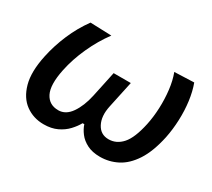

<svg xmlns="http://www.w3.org/2000/svg" viewBox="-104 -686 976 882"><g transform="rotate(30 384.0 -245.0)"><path d="M199.5 11.5Q145 11.5 103.5 -18.5Q62 -48.5 45.2 -109Q28.5 -169.5 48 -261Q61.5 -324.5 87.8 -386Q114 -447.5 153 -501L265.5 -497Q225.5 -443.5 195.8 -378.2Q166 -313 152.5 -248Q134.5 -161 155.5 -119.5Q176.5 -78 225.5 -78Q264.5 -78 291.8 -117.2Q319 -156.5 332 -216.5Q339.5 -252 347 -286.8Q354.5 -321.5 361 -353H452Q445 -320.5 437.2 -284Q429.5 -247.5 421.5 -210.5Q409.5 -154 429.5 -116Q449.5 -78 492 -78Q533.5 -78 563.8 -112Q594 -146 611.5 -228Q620.5 -270.5 622.5 -318.8Q624.5 -367 619 -413.5Q613.5 -460 599.5 -497L703 -501Q717.5 -462 723.8 -414.2Q730 -366.5 728 -315.8Q726 -265 716.5 -218.5Q698 -133 665 -82.8Q632 -32.5 589.2 -10.5Q546.5 11.5 498 11.5Q457.5 11.5 429.5 -2.8Q401.5 -17 385 -38.8Q368.5 -60.5 361.5 -82.5H352.5Q340.5 -60.5 320.2 -38.8Q300 -17 270 -2.8Q240 11.5 199.5 11.5Z"/></g></svg>

Font: Commissioner Medium
Style: Italic
Weight: 500
Italic angle: -12°
Designer: Kostas Bartsokas
Foundry: Kostas Bartsokas
Version: Version 1.000; ttfautohint (v1.8.3)